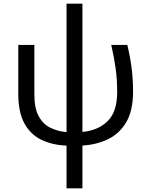

<svg xmlns="http://www.w3.org/2000/svg" viewBox="-20 -779 801 1039"><path d="M426 -759V-65Q511 -73 562.5 -123.5Q614 -174 614 -280Q614 -349 606 -407.5Q598 -466 582 -536H669Q685 -469 692.5 -409Q700 -349 700 -283Q700 -180 663 -117.5Q626 -55 564 -25.5Q502 4 426 9V240H340V9Q264 6 205 -22Q146 -50 112.5 -110.5Q79 -171 79 -270V-536H166V-267Q166 -192 190 -149Q214 -106 254 -87Q294 -68 340 -64V-759Z"/></svg>

Font: Noto IKEA Simplified Chinese
Style: Regular
Weight: 400
Designer: Monotype Design Team
Foundry: Monotype Imaging Inc.
Version: Version 1.100